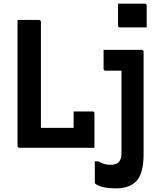

<svg xmlns="http://www.w3.org/2000/svg" viewBox="-20 -809 890 1051"><path d="M626 -789H772Q783 -789 783 -778V-659H637Q626 -659 626 -670ZM87 0Q76 0 76 -11V-700H193Q204 -700 204 -689V-109H383V-199H486Q497 -199 497 -188V0ZM755 -536Q766 -536 766 -525V34Q766 137 729 179.5Q692 222 616 222Q570 222 541.5 214.5Q513 207 502 197Q499 194 499 189V74H517Q537 85 552 89Q567 93 587 93Q614 93 630 79Q645 62 645 31V-422H558Q547 -422 547 -433V-536Z"/></svg>

Font: Recursive Sn Lnr St SmB
Style: Regular
Weight: 600
Version: Version 1.079;hotconv 1.0.112;makeotfexe 2.5.65598; ttfautoh